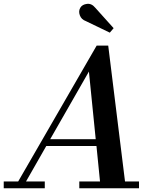

<svg xmlns="http://www.w3.org/2000/svg" viewBox="-66 -1009 834 1029"><path d="M394 -896Q370 -904.5 361.8 -927.2Q353.5 -950 365 -968.5Q375 -985 400 -988.2Q425 -991.5 445 -967L543 -858L522.5 -834ZM-46 -36.5H31.5L452 -764.5H514L604 -36.5H679V0H359V-36.5H470L451 -226.5H182L73.5 -36.5H174V0H-46ZM410.5 -625.5 203 -263H447Z"/></svg>

Font: Bodoni* 06pt Medium
Style: Italic
Weight: 500
Italic angle: -13°
Version: Version 2.3